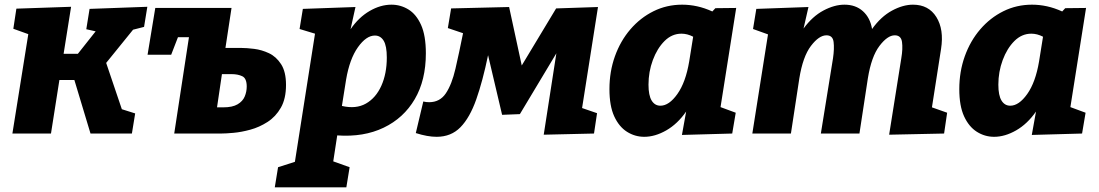

<svg xmlns="http://www.w3.org/2000/svg" viewBox="-20 -571 4698 821"><path d="M33 0 101 -425 37 -448 50 -534 284 -542 252 -341H313L389 -437L349 -446L363 -533L610 -542L596 -456L549 -444L434 -302L501 -104L558 -86L544 0H367L298 -229H234L198 0Z M725 0 788 -412H741L712 -337H611L644 -537H970L944 -366H1012Q1035 -366 1067 -362Q1099 -358 1130 -343.5Q1161 -329 1182 -296.5Q1203 -264 1203 -208Q1203 -149 1181 -110.5Q1159 -72 1124 -49.5Q1089 -27 1050.5 -16.5Q1012 -6 978.5 -3Q945 0 925 0ZM971 -254H929L908 -112H935Q974 -112 996 -125Q1018 -138 1026.5 -158.5Q1035 -179 1035 -201Q1035 -236 1016 -245Q997 -254 971 -254Z M1155 230 1169 144 1241 121 1327 -427 1261 -447 1275 -533 1500 -541 1479 -446Q1514 -497 1560.5 -524Q1607 -551 1654 -551Q1693 -551 1726.5 -530.5Q1760 -510 1780.5 -464.5Q1801 -419 1801 -343Q1801 -228 1753.5 -147Q1706 -66 1620.5 -25Q1535 16 1422 8L1405 119L1475 144L1461 230ZM1460 -231 1442 -118Q1502 -104 1544.5 -128Q1587 -152 1610.5 -204Q1634 -256 1634 -325Q1634 -375 1620.5 -397Q1607 -419 1583 -419Q1546 -419 1510.5 -369Q1475 -319 1460 -231Z M1758 -2 1790 -137Q1802 -134 1815 -134Q1861 -134 1886.5 -172Q1912 -210 1927.5 -277Q1943 -344 1960 -429L1895 -451L1909 -535L2157 -541L2211 -291L2358 -535L2537 -541L2469 -109L2533 -87L2520 0L2305 5L2359 -343L2203 -83L2127 -80L2067 -335Q2044 -224 2016.5 -146Q1989 -68 1949 -27Q1909 14 1847 14Q1808 14 1758 -2Z M2735 14Q2695 14 2661 -7.5Q2627 -29 2606.5 -73.5Q2586 -118 2586 -190Q2586 -265 2609.5 -330.5Q2633 -396 2675.5 -445.5Q2718 -495 2774.5 -523Q2831 -551 2897 -551Q2929 -551 2961 -544Q2993 -537 3026 -522L3039 -536L3128 -537L3061 -113L3126 -89L3111 0L2896 6L2914 -94Q2877 -41 2829 -13.5Q2781 14 2735 14ZM2804 -119Q2841 -119 2876.5 -169Q2912 -219 2927 -308L2944 -414Q2919 -427 2894 -427Q2853 -427 2821.5 -395.5Q2790 -364 2771.5 -314Q2753 -264 2753 -209Q2753 -163 2766.5 -141Q2780 -119 2804 -119Z M3782 5 3834 -322Q3841 -363 3837 -391.5Q3833 -420 3806 -420Q3775 -420 3740.5 -374.5Q3706 -329 3691 -236L3655 0H3490L3542 -322Q3548 -363 3544.5 -391.5Q3541 -420 3514 -420Q3482 -420 3447.5 -374.5Q3413 -329 3398 -236L3362 0H3197L3264 -424L3200 -447L3214 -533L3437 -541L3416 -449Q3454 -501 3501 -526Q3548 -551 3591 -551Q3639 -551 3670 -523Q3701 -495 3709 -447Q3747 -500 3794 -525.5Q3841 -551 3884 -551Q3951 -551 3984 -498Q4017 -445 4004 -362L3965 -112L4030 -89L4017 0Z M4231 14Q4191 14 4157 -7.5Q4123 -29 4102.5 -73.5Q4082 -118 4082 -190Q4082 -265 4105.5 -330.5Q4129 -396 4171.5 -445.5Q4214 -495 4270.5 -523Q4327 -551 4393 -551Q4425 -551 4457 -544Q4489 -537 4522 -522L4535 -536L4624 -537L4557 -113L4622 -89L4607 0L4392 6L4410 -94Q4373 -41 4325 -13.5Q4277 14 4231 14ZM4300 -119Q4337 -119 4372.5 -169Q4408 -219 4423 -308L4440 -414Q4415 -427 4390 -427Q4349 -427 4317.5 -395.5Q4286 -364 4267.5 -314Q4249 -264 4249 -209Q4249 -163 4262.5 -141Q4276 -119 4300 -119Z"/></svg>

Font: Bitter ExtraBold
Style: Italic
Weight: 800
Italic angle: -9°
Designer: Sol Matas, and Bitter project Authors
Foundry: Sol Matas
Version: Version 2.001